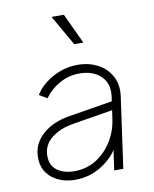

<svg xmlns="http://www.w3.org/2000/svg" viewBox="-88 -857 750 936"><g transform="rotate(-10 286.5 -389.0)"><path d="M208 12Q140 12 94 -25Q48 -62 48 -126Q48 -194 100 -240Q152 -286 236 -299L450 -334L453 -356Q462 -421 423 -458Q384 -495 317 -495Q265 -495 219 -469.5Q173 -444 144 -403L105 -426Q123 -456 155 -481.5Q187 -507 228.5 -522.5Q270 -538 316 -538Q372 -538 416 -514.5Q460 -491 482.5 -448.5Q505 -406 497 -350L448 0H403L417 -99Q388 -54 332.5 -21Q277 12 208 12ZM94 -126Q94 -78 127 -54Q160 -30 212 -30Q273 -30 320.5 -60Q368 -90 399 -140Q430 -190 438 -250L444 -291L249 -259Q179 -248 136.5 -213.5Q94 -179 94 -126ZM318 -640 232 -790H293L363 -640Z"/></g></svg>

Font: Plus Jakarta Sans ExtraLight
Style: Italic
Weight: 200
Italic angle: -8°
Designer: Gumpita Rahayu
Foundry: Tokotype
Version: Version 2.071; ttfautohint (v1.8.4.7-5d5b);gftools[0.9.29]